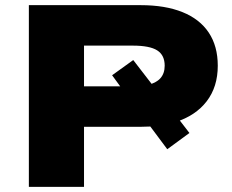

<svg xmlns="http://www.w3.org/2000/svg" viewBox="-20 -725 902 745"><path d="M92 0V-705H526Q621 -705 688 -678Q755 -651 790 -598.5Q825 -546 825 -470Q825 -388 782 -332Q739 -276 660 -251L648 -296L715 -209L629 -146L541 -264L592 -237Q578 -235 561.5 -234Q545 -233 526 -233H306V0ZM306 -390H494Q501 -390 507 -390Q513 -390 519 -390L480 -344L415 -433L497 -492L578 -387L552 -395Q619 -410 619 -470Q619 -511 590 -529.5Q561 -548 495 -548H306Z"/></svg>

Font: Nunito Sans 10pt Expanded Black
Style: Regular
Weight: 900
Width: 7
Designer: Vernon Adams
Foundry: Vernon Adams
Version: Version 3.101;gftools[0.9.27]